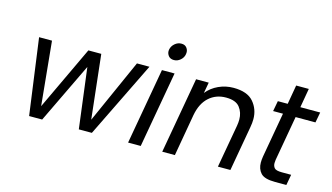

<svg xmlns="http://www.w3.org/2000/svg" viewBox="-87 -1049 2307 1336"><g transform="rotate(15 1067.0 -380.5)"><path d="M904 -548 636 0H542L487 -435L278 0H184L109 -548H202L247 -88L464 -548H557L608 -87L814 -548Z M1056 -637Q1030 -637 1017 -653Q1004 -669 1004 -688Q1004 -693 1005 -699Q1010 -725 1031 -743Q1052 -761 1078 -761Q1103 -761 1115.5 -745.5Q1128 -730 1128 -712Q1128 -706 1127 -699Q1123 -673 1102 -655Q1081 -637 1056 -637ZM1085 -548 988 0H897L994 -548Z M1508 -558Q1608 -558 1652.5 -506Q1697 -454 1697 -383Q1697 -355 1691 -323L1634 0H1544L1599 -310Q1603 -334 1603 -355Q1603 -405 1574.5 -442Q1546 -479 1475 -479Q1403 -479 1353 -434Q1303 -389 1287 -303L1234 0H1143L1240 -548H1331L1317 -470Q1351 -512 1401.5 -535Q1452 -558 1508 -558Z M1977 -473 1920 -150Q1918 -137 1918 -126Q1918 -105 1930 -91Q1942 -77 1984 -77H2051L2037 0H1955Q1879 0 1852 -29.5Q1825 -59 1825 -105Q1825 -126 1829 -150L1886 -473H1815L1829 -548H1900L1924 -686H2015L1991 -548H2134L2120 -473Z"/></g></svg>

Font: Fz Poppins
Style: Italic
Weight: 400
Italic angle: -10°
Designer: Ninad Kale (Devanagari), Jonny Pinhorn (Latin)
Foundry: Indian Type Foundry
Version: Vit hóa bi Vntype.Com & FontZin.Com